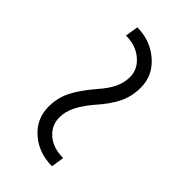

<svg xmlns="http://www.w3.org/2000/svg" viewBox="7 -624 658 658"><g transform="rotate(-45 336.0 -295.0)"><path d="M602.5 -361.3Q602.5 -298.3 563 -252.4Q523.4 -206.5 464.8 -206.5Q421.9 -206.5 386.5 -223.9Q351.1 -241.2 308.1 -279.8Q276.9 -305.7 250 -318.8Q223.1 -332 195.8 -332Q157.2 -332 131.6 -302.5Q106 -272.9 106 -224.1L59.1 -231.4Q59.1 -295.4 97.7 -339.8Q136.2 -384.3 195.8 -384.3Q238.3 -384.3 274.4 -366Q310.5 -347.7 353.5 -311Q384.8 -283.2 410.6 -270.8Q436.5 -258.3 464.8 -258.3Q502 -258.3 528.6 -289.8Q555.2 -321.3 555.2 -368.7Z"/></g></svg>

Font: TypoPRO Roboto Slab
Style: Light
Weight: 300
Designer: Google
Version: Version 1.100263; 2013; ttfautohint (v0.94.20-1c74) -l 8 -r 